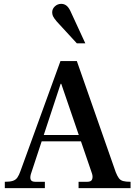

<svg xmlns="http://www.w3.org/2000/svg" viewBox="-20 -977 709 997"><path d="M5 0V-33Q32 -33 47 -38Q62 -43 70.5 -55.5Q79 -68 86 -88L294 -660H379L581 -83Q589 -63 597 -52Q605 -41 619 -37Q633 -33 658 -33V0H388V-33H433Q454 -33 458.5 -46Q463 -59 458 -75L298 -542H295L140 -72Q135 -53 140 -43Q145 -33 164 -33H213V0ZM188 -243 203 -276H394L406 -243ZM379 -752 275 -865Q259 -884 255 -893.5Q251 -903 251 -913Q251 -931 265 -944Q279 -957 298 -957Q312 -957 323.5 -949Q335 -941 345 -921L423 -752Z"/></svg>

Font: Frank Ruhl Libre Medium
Style: Regular
Weight: 500
Designer: Yanek Iontef
Foundry: Fontef
Version: Version 6.004